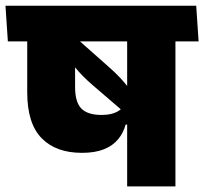

<svg xmlns="http://www.w3.org/2000/svg" viewBox="-44 -664 728 684"><path d="M581 -559.5H409V0H581ZM385 -516.5H663.5L655 -643.5H376.5ZM-16 -516.5H613.5L605 -643.5H-24.5ZM248 -119.5Q294.5 -119.5 326.2 -132.2Q358 -145 376.8 -167.8Q395.5 -190.5 403.5 -220H420.5L411.5 -315.5Q403 -285.5 380 -270Q357 -254.5 318 -254.5Q268.5 -254.5 246 -277.2Q223.5 -300 223.5 -354V-560H53V-335Q53 -224.5 104 -172Q155 -119.5 248 -119.5ZM179 -495Q199 -454.5 224 -423.5Q249 -392.5 287.5 -359.5L414.5 -250.5L451.5 -298.5Q434.5 -325 418.2 -346.2Q402 -367.5 383.8 -387Q365.5 -406.5 342 -427L211 -543Z"/></svg>

Font: Anek Devanagari ExtraBold
Style: Regular
Weight: 800
Designer: Kailash Malviya (Devanagari) & Yesha Goshar (Latin)
Foundry: Ek Type
Version: Version 1.003